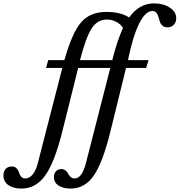

<svg xmlns="http://www.w3.org/2000/svg" viewBox="-214 -850 1057 1130"><path d="M246.1 -450.2 151.9 -73.2Q106.9 106.9 51.8 183.3Q-3.4 259.8 -87.9 259.8Q-136.7 259.8 -165.3 239Q-193.8 218.3 -193.8 183.1Q-193.8 158.7 -180.7 144.3Q-167.5 129.9 -145 129.9Q-129.9 129.9 -120.4 137.2Q-110.8 144.5 -106.4 154.8Q-102.1 165 -98.1 175.3Q-94.2 185.5 -86.2 192.9Q-78.1 200.2 -64.9 200.2Q-41 200.2 -22 177.2Q-2.9 154.3 7.8 112.8L152.8 -450.2H57.1L69.8 -496.1H165Q210 -656.7 263.2 -718.3Q316.4 -779.8 410.2 -779.8Q498 -779.8 545.9 -747.1Q605.5 -830.1 692.9 -830.1Q748 -830.1 785.6 -804.9Q823.2 -779.8 823.2 -743.2Q823.2 -719.2 808.8 -704.1Q794.4 -689 772 -689Q753.4 -689 742.2 -699Q731 -709 726.6 -723.1Q722.2 -737.3 718.3 -751.2Q714.4 -765.1 706.1 -775.1Q697.8 -785.2 683.1 -785.2Q641.6 -785.2 604.7 -710.7Q567.9 -636.2 539.1 -496.1H660.2L646 -450.2H527.8L435.1 -73.2Q390.1 108.4 337.4 184.1Q284.7 259.8 202.1 259.8Q156.2 259.8 129.6 241.5Q103 223.1 103 191.9Q103 170.9 115.2 158Q127.4 145 147 145Q161.6 145 172.1 153.6Q182.6 162.1 187.5 172.6Q192.4 183.1 202.1 191.7Q211.9 200.2 225.1 200.2Q268.1 200.2 291 112.8L435.1 -450.2ZM446.8 -496.1Q472.7 -602.1 509.8 -686Q494.6 -709 469.5 -721.9Q444.3 -734.9 414.1 -734.9Q359.9 -734.9 325.9 -683.3Q292 -631.8 256.8 -496.1Z"/></svg>

Font: Libre Baskerville
Style: Italic
Weight: 400
Designer: Pablo Impallari, Rodrigo Fuenzalida
Foundry: Pablo Impallari, Rodrigo Fuenzalida
Version: Version 1.000